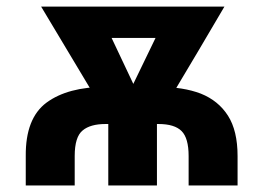

<svg xmlns="http://www.w3.org/2000/svg" viewBox="-20 -566 804 586"><path d="M208 0Q170.9 0 58.6 0Q58.6 -22.5 58.6 -89.8Q57.6 -205.1 122.1 -252.9Q187.5 -300.8 301.8 -300.8Q355.5 -300.8 463.9 -300.8Q539.1 -300.8 592.8 -280.3Q646.5 -258.8 675.8 -212.9Q705.1 -167 705.1 -89.8Q705.1 -60.5 705.1 0Q668 0 555.7 0Q555.7 -22.5 555.7 -89.8Q555.7 -144.5 534.2 -166Q512.7 -187.5 463.9 -187.5Q409.2 -187.5 301.8 -187.5Q255.9 -187.5 232.4 -168Q208 -148.4 208 -89.8Q208 -60.5 208 0ZM582 -545.9Q582 -521.5 582 -450.2Q488.3 -450.2 207 -450.2Q207 -473.6 207 -545.9Q300.8 -545.9 582 -545.9ZM355.5 -245.1Q391.6 -320.3 501 -545.9Q542 -545.9 665 -545.9Q612.3 -455.1 451.2 -185.5Q430.7 -185.5 371.1 -185.5Q367.2 -200.2 355.5 -245.1ZM275.4 -545.9Q311.5 -469.7 418.9 -242.2Q415 -227.5 400.4 -185.5Q380.9 -185.5 321.3 -185.5Q267.6 -275.4 105.5 -545.9Q148.4 -545.9 275.4 -545.9ZM459 -249Q459 -186.5 459 0Q421.9 0 310.5 0Q310.5 -62.5 310.5 -249Q347.7 -249 459 -249Z"/></svg>

Font: DeepSea
Style: Bold
Weight: 700
Designer: Stem
Version: Version 3.019;git-0a5106e0b